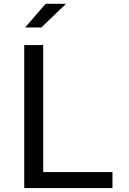

<svg xmlns="http://www.w3.org/2000/svg" viewBox="-20 -960 660 980"><path d="M103.7 0V-730H200.5V0ZM554 0H154.5V-81.8H554ZM191 -819.8 316.8 -940.5H212.7L108.2 -819.8Z"/></svg>

Font: Monaspace Neon Var ExtraLight
Style: Regular
Weight: 200
Designer: Riley Cran and the Lettermatic Team
Version: Version 1.200 (Monaspace Neon Var)